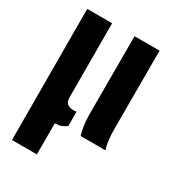

<svg xmlns="http://www.w3.org/2000/svg" viewBox="-191 -708 921 1016"><g transform="rotate(30 269.0 -200.0)"><path d="M42 200 40 -600H192L193 -146Q193 -122 206.5 -110.5Q220 -99 246 -99Q254 -99 263 -100.5V-12.5Q248.5 -2 232.5 4Q216.5 10 197 10Q196.5 10 195.8 10Q195 10 194 10V200ZM346 0Q341 -12 335 -48Q329 -84 329 -119V-600H482V-124Q482 -85 486 -52.2Q490 -19.5 498 0Z"/></g></svg>

Font: Big Shoulders Stencil Text Thin Black
Style: Regular
Weight: 900
Version: Version 2.001